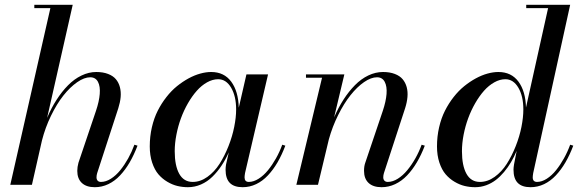

<svg xmlns="http://www.w3.org/2000/svg" viewBox="-20 -770 2429 800"><path d="M379.9 -308.1Q393.1 -347.2 395.6 -378.5Q398.2 -409.9 388.2 -429Q378.2 -448 356 -448Q331.1 -448 301.4 -427.4Q271.7 -406.7 244.1 -371.9Q216.6 -337.2 192.5 -287.7Q168.5 -238.3 154.8 -184.6L113 0H22.9L189.9 -736.1H123V-750H283L176.3 -278.8Q193.6 -319.8 215.6 -354Q237.5 -388.2 263.3 -414.4Q289.1 -440.7 319.5 -455.3Q349.9 -470 381.1 -470Q409.4 -470 430.3 -461.9Q451.2 -453.9 462.9 -439.9Q474.6 -426 479.6 -406.9Q484.6 -387.7 482.7 -365.6Q480.7 -343.5 472.9 -319.1L385 -49.1Q382.1 -39.8 382.1 -31Q382.1 -22.5 386.8 -17.2Q391.6 -12 400.9 -12Q421.1 -12 442.1 -25.3Q463.1 -38.6 481.1 -60.8Q499 -83 514.2 -110.2Q529.3 -137.5 540 -167L553 -163.1Q538.3 -124.5 520.4 -93.6Q502.4 -62.7 480.3 -39.2Q458.3 -15.6 431.4 -2.8Q404.5 10 375 10Q339.8 10 320.9 -7.8Q302 -25.6 302 -58.1Q302 -74.2 306.9 -92Z M1168.9 -163.1Q1154.3 -124.5 1136.4 -93.6Q1118.4 -62.7 1096.3 -39.2Q1074.2 -15.6 1047.4 -2.8Q1020.5 10 991 10Q955.3 10 937.6 -7.9Q919.9 -25.9 919.9 -63Q919.9 -72.8 921.9 -85L933.3 -135.3Q919.7 -104.7 902.8 -79.5Q886 -54.2 864.9 -33.6Q843.8 -12.9 817.6 -1.5Q791.5 10 762.9 10Q741 10 719.7 5Q698.5 0 677.2 -12.6Q656 -25.1 640 -43.8Q624 -62.5 614 -92.5Q604 -122.6 604 -159.9Q604 -201.4 612.9 -239.9Q621.8 -278.3 637.3 -308.8Q652.8 -339.4 673.5 -365.7Q694.1 -392.1 717.5 -411Q741 -429.9 765.7 -443.4Q790.5 -456.8 814.5 -463.4Q838.4 -470 859.9 -470Q913.8 -470 943.5 -429.7Q973.1 -389.4 974.9 -321.3L1006.8 -460H1096.9L1001 -49.1Q999 -36.9 999 -31Q999 -12 1016.8 -12Q1036.6 -12 1057.6 -25.3Q1078.6 -38.6 1096.7 -60.8Q1114.7 -83 1130 -110.2Q1145.3 -137.5 1156 -167ZM963.9 -314Q963.9 -369.1 943.1 -404.5Q922.4 -439.9 888.9 -439.9Q866 -439.9 842.9 -427Q819.8 -414.1 800.2 -392Q780.5 -369.9 763.3 -340.1Q746.1 -310.3 734 -277.3Q721.9 -244.4 715 -208.6Q708 -172.9 708 -139.9Q708 -79.8 726.8 -45.9Q745.6 -12 783 -12Q814.9 -12 844.2 -33Q873.5 -54 894.8 -87.3Q916 -120.6 932 -161Q948 -201.4 955.9 -241.2Q963.9 -281 963.9 -314Z M1321.8 -446H1254.9V-460H1414.8L1372.1 -281Q1389.9 -321.8 1411.6 -355.5Q1433.3 -389.2 1459 -415.2Q1484.6 -441.2 1514.6 -455.6Q1544.7 -470 1575.9 -470Q1604.2 -470 1625.1 -461.9Q1646 -453.9 1657.7 -439.9Q1669.4 -426 1674.6 -406.9Q1679.7 -387.7 1677.7 -365.6Q1675.8 -343.5 1668 -319.1L1579.8 -49.1Q1576.9 -39.8 1576.9 -31Q1576.9 -22.5 1581.8 -17.2Q1586.7 -12 1595.9 -12Q1616.2 -12 1637.5 -25.3Q1658.7 -38.6 1677 -60.8Q1695.3 -83 1710.7 -110.2Q1726.1 -137.5 1736.8 -167L1750 -163.1Q1735.4 -124.8 1717 -93.8Q1698.7 -62.7 1676.3 -39.2Q1653.8 -15.6 1626.6 -2.8Q1599.4 10 1569.8 10Q1534.7 10 1515.7 -7.8Q1496.8 -25.6 1496.8 -58.1Q1496.8 -77.9 1502 -92L1575 -308.1Q1588.1 -347.2 1590.6 -378.5Q1593 -409.9 1583 -429Q1573 -448 1550.8 -448Q1526.1 -448 1496.9 -427.9Q1467.8 -407.7 1440.6 -373.5Q1413.3 -339.4 1389.2 -291Q1365 -242.7 1350.3 -189.7L1304.9 0H1214.8Z M2368.7 -163.1Q2354 -124.5 2336.1 -93.6Q2318.1 -62.7 2296 -39.2Q2273.9 -15.6 2247.1 -2.8Q2220.2 10 2190.7 10Q2155 10 2137.3 -7.9Q2119.6 -25.9 2119.6 -63Q2119.6 -71.3 2121.8 -85L2132.8 -141.4Q2122.1 -116.2 2109.4 -94.6Q2096.7 -73 2080.2 -53.3Q2063.7 -33.7 2045.7 -19.9Q2027.6 -6.1 2005.5 2Q1983.4 10 1959.7 10Q1937.7 10 1916.5 5Q1895.3 0 1874 -12.6Q1852.8 -25.1 1836.8 -43.8Q1820.8 -62.5 1810.8 -92.5Q1800.8 -122.6 1800.8 -159.9Q1800.8 -201.4 1809.7 -239.9Q1818.6 -278.3 1834.1 -308.8Q1849.6 -339.4 1870.2 -365.7Q1890.9 -392.1 1914.3 -411Q1937.7 -429.9 1962.5 -443.4Q1987.3 -456.8 2011.2 -463.4Q2035.2 -470 2056.6 -470Q2110.6 -470 2140.3 -429.8Q2169.9 -389.6 2171.6 -321.8L2263.7 -736.1H2172.6V-750H2355.7L2201.7 -49.1Q2199.7 -36.9 2199.7 -31Q2199.7 -12 2217.8 -12Q2237.5 -12 2258.3 -25.3Q2279.1 -38.6 2296.9 -60.8Q2314.7 -83 2329.8 -110.2Q2345 -137.5 2355.7 -167ZM2160.6 -314Q2160.6 -369.1 2139.9 -404.5Q2119.1 -439.9 2085.7 -439.9Q2062.7 -439.9 2039.7 -427Q2016.6 -414.1 1996.9 -392Q1977.3 -369.9 1960.1 -340.1Q1942.9 -310.3 1930.8 -277.3Q1918.7 -244.4 1911.7 -208.6Q1904.8 -172.9 1904.8 -139.9Q1904.8 -79.8 1923.6 -45.9Q1942.4 -12 1979.7 -12Q2011.7 -12 2041 -33Q2070.3 -54 2091.6 -87.3Q2112.8 -120.6 2128.8 -161Q2144.8 -201.4 2152.7 -241.2Q2160.6 -281 2160.6 -314Z"/></svg>

Font: Bodoni* 16
Style: Italic
Weight: 400
Italic angle: -13°
Version: Version 2.000